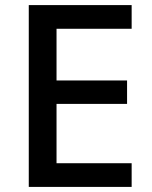

<svg xmlns="http://www.w3.org/2000/svg" viewBox="-20 -734 595 754"><path d="M497 0H93V-714H497V-621H202V-418H479V-326H202V-93H497Z"/></svg>

Font: Noto Sans Khmer UI Medium
Style: Regular
Weight: 500
Designer: Danh Hong and the Monotype Design Team
Foundry: Monotype Imaging Inc.
Version: Version 2.002; ttfautohint (v1.8.4.7-5d5b)